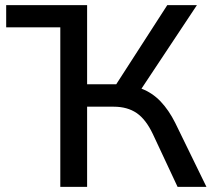

<svg xmlns="http://www.w3.org/2000/svg" viewBox="-20 -725 828 745"><path d="M214 0V-619H4V-705H318V-398H431L629 -705H744L529 -381Q571 -365 603 -331.5Q635 -298 660 -248L781 0H669L573 -205Q546 -262 510 -286.5Q474 -311 421 -311H318V0Z"/></svg>

Font: Nunito Sans SemiBold
Style: Regular
Weight: 600
Designer: Vernon Adams
Foundry: Vernon Adams
Version: Version 3.101; ttfautohint (v1.8.4.7-5d5b);gftools[0.9.27]